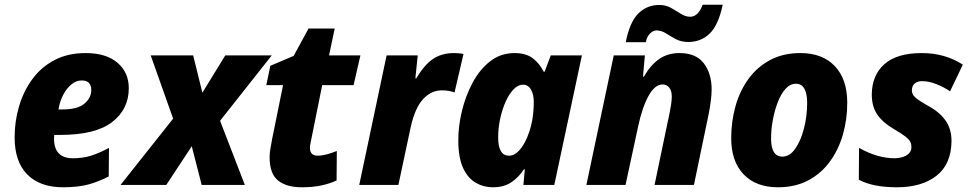

<svg xmlns="http://www.w3.org/2000/svg" viewBox="-20 -784 4116 814"><path d="M247 10Q150 10 96 -44Q42 -98 42 -202Q42 -270 61 -334Q80 -398 117.5 -449Q155 -500 211.5 -529.5Q268 -559 343 -559Q430 -559 478 -518Q526 -477 526 -410Q526 -321 455.5 -266.5Q385 -212 235 -212H210Q209 -206 209 -197Q209 -113 289 -113Q330 -113 364.5 -123.5Q399 -134 442 -157L441 -36Q399 -14 355 -2Q311 10 247 10ZM228 -320H243Q310 -320 338.5 -345Q367 -370 367 -402Q367 -443 326 -443Q303 -443 282.5 -426Q262 -409 247.5 -381Q233 -353 228 -320Z M491 0 714 -281 619 -549H799L838 -391L935 -549H1132L913 -272L1018 0H835L793 -164L685 0Z M1260 10Q1194 10 1158.5 -19Q1123 -48 1123 -118Q1123 -134 1126.5 -154Q1130 -174 1133 -191L1180 -423H1109L1126 -505L1225 -547L1288 -663H1399L1375 -549H1508L1479 -423H1346L1300 -195Q1298 -184 1296 -174Q1294 -164 1294 -157Q1294 -124 1327 -124Q1345 -124 1365.5 -129.5Q1386 -135 1408 -144L1407 -19Q1380 -6 1343.5 2Q1307 10 1260 10Z M1503 0 1619 -549H1751L1741 -452H1745Q1778 -508 1815 -533.5Q1852 -559 1905 -559Q1929 -559 1945 -555L1907 -392Q1897 -396 1883.5 -398.5Q1870 -401 1853 -401Q1808 -401 1773.5 -363.5Q1739 -326 1721 -244L1669 0Z M2069 10Q2030 10 1996.5 -9.5Q1963 -29 1943 -72.5Q1923 -116 1923 -190Q1923 -250 1938.5 -314Q1954 -378 1984 -434Q2014 -490 2058.5 -524.5Q2103 -559 2162 -559Q2209 -559 2238 -537.5Q2267 -516 2285 -480H2289L2315 -549H2447L2330 0H2199L2205 -66H2201Q2179 -32 2147.5 -11Q2116 10 2069 10ZM2138 -124Q2161 -124 2181 -146Q2201 -168 2215.5 -203Q2230 -238 2237 -277Q2243 -316 2243 -351Q2243 -384 2231 -404.5Q2219 -425 2197 -425Q2176 -425 2157 -405Q2138 -385 2123.5 -352.5Q2109 -320 2100.5 -280.5Q2092 -241 2092 -201Q2092 -124 2138 -124Z M2466 0 2582 -549H2714L2706 -459H2710Q2737 -507 2773.5 -533Q2810 -559 2861 -559Q2931 -559 2964 -515.5Q2997 -472 2997 -405Q2997 -382 2993.5 -355.5Q2990 -329 2985 -303L2922 0H2755L2820 -311Q2823 -326 2825.5 -343.5Q2828 -361 2828 -375Q2828 -400 2817 -413Q2806 -426 2789 -426Q2756 -426 2729 -376.5Q2702 -327 2685 -246L2632 0ZM2633 -605Q2649 -689 2685.5 -726Q2722 -763 2775 -763Q2803 -763 2825 -750.5Q2847 -738 2866.5 -725.5Q2886 -713 2906 -713Q2940 -713 2959 -764H3044Q3026 -678 2989 -642Q2952 -606 2898 -606Q2868 -606 2845.5 -618Q2823 -630 2803.5 -642.5Q2784 -655 2763 -655Q2749 -655 2735.5 -641.5Q2722 -628 2718 -605Z M3278 10Q3185 10 3132.5 -45Q3080 -100 3080 -198Q3080 -270 3098.5 -335Q3117 -400 3154 -450.5Q3191 -501 3246 -530Q3301 -559 3373 -559Q3467 -559 3519.5 -503.5Q3572 -448 3572 -348Q3572 -278 3553.5 -213.5Q3535 -149 3498 -98.5Q3461 -48 3406 -19Q3351 10 3278 10ZM3297 -120Q3328 -120 3351.5 -153.5Q3375 -187 3388.5 -239.5Q3402 -292 3402 -349Q3402 -386 3390.5 -407.5Q3379 -429 3354 -429Q3330 -429 3310.5 -407.5Q3291 -386 3277.5 -351Q3264 -316 3256.5 -275.5Q3249 -235 3249 -197Q3249 -120 3297 -120Z M3782 10Q3681 10 3621 -22L3622 -157Q3700 -113 3774 -113Q3788 -113 3804.5 -117.5Q3821 -122 3832.5 -132.5Q3844 -143 3844 -161Q3844 -173 3839 -183Q3834 -193 3818 -205.5Q3802 -218 3771 -236Q3723 -264 3699.5 -298Q3676 -332 3676 -384Q3677 -466 3730 -512.5Q3783 -559 3888 -559Q3986 -559 4062 -510L4008 -397Q3981 -415 3949.5 -427.5Q3918 -440 3889 -440Q3870 -440 3858 -430Q3846 -420 3846 -400Q3846 -384 3860.5 -371Q3875 -358 3910 -338Q3960 -312 3987 -275.5Q4014 -239 4014 -186Q4013 -88 3950.5 -39Q3888 10 3782 10Z"/></svg>

Font: Noto Sans Disp ExtBd
Style: Italic
Weight: 800
Italic angle: -12°
Designer: Monotype Design Team
Foundry: Monotype Imaging Inc.
Version: Version 2.000;GOOG;noto-source:20170915:90ef993387c0